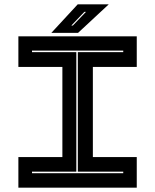

<svg xmlns="http://www.w3.org/2000/svg" viewBox="-20 -868 718 888"><path d="M65 0V-141.5H268.5V-558.5H65V-700H612.5V-558.5H409.5V-141.5H612.5V0ZM128 -67H550V-74H340V-627H550V-634H128V-627H333V-74H128ZM217.5 -716 339.5 -848H483L341 -716ZM310 -750H317L377.5 -813H370Z"/></svg>

Font: Tourney Expanded ExtraBold
Style: Regular
Weight: 800
Width: 7
Designer: Tyler Finck
Foundry: Etcetera Type Co
Version: Version 1.010; ttfautohint (v1.8.3)